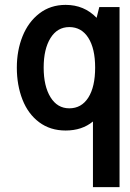

<svg xmlns="http://www.w3.org/2000/svg" viewBox="-20 -525 533 787"><path d="M470 -496V242H361V-27Q316 10 249 10Q186 10 140.5 -24Q95 -58 72 -117Q49 -176 49 -248Q49 -318 72.5 -376.5Q96 -435 141.5 -470Q187 -505 249 -505Q325 -505 376 -452L387 -496ZM370 -248Q370 -326 342 -370Q314 -414 264 -414Q215 -414 187 -369Q159 -324 159 -248Q159 -172 187 -126.5Q215 -81 264 -81Q314 -81 342 -125Q370 -169 370 -248Z"/></svg>

Font: Cabin Condensed SemiBold
Style: Regular
Weight: 600
Width: 3
Designer: Pablo Impallari
Foundry: Pablo Impallari. http://www.impallari.com Igino Marini. http://www.ikern.com
Version: Version 2.001